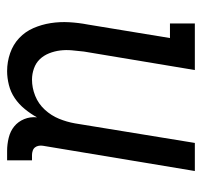

<svg xmlns="http://www.w3.org/2000/svg" viewBox="-34 -526 568 540"><g transform="rotate(90 250.0 -256.0)"><path d="M180 8Q154 8 129.5 -0.5Q105 -9 87 -26Q69 -43 59 -66Q49 -89 45 -114.5Q41 -140 42.5 -166.5Q44 -193 49 -219L87 -450H46V-520H177L125 -208Q123 -191 121.5 -174Q120 -157 122 -141Q124 -125 130 -110Q136 -95 146.5 -84Q157 -73 172.5 -67.5Q188 -62 204 -62Q227 -62 249.5 -71Q272 -80 288.5 -98Q305 -116 314 -138Q323 -160 327 -183L382 -520H461L390 -93Q389 -87 390 -81Q391 -75 394.5 -70.5Q398 -66 404 -64Q410 -62 416 -62H431V8H404Q386 8 367.5 3.5Q349 -1 335.5 -12Q322 -23 315 -40Q308 -57 310 -76Q300 -58 286.5 -41.5Q273 -25 256 -13.5Q239 -2 219 3Q199 8 180 8Z"/></g></svg>

Font: Iosevka Gothic
Style: Italic
Weight: 400
Italic angle: -9°
Monospace: yes
Designer: Belleve Invis
Foundry: Belleve Invis
Version: Version 15.5.1; ttfautohint (v1.8.4)